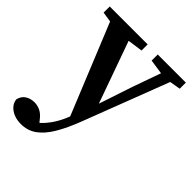

<svg xmlns="http://www.w3.org/2000/svg" viewBox="-206 -599 956 956"><g transform="rotate(45 272.5 -120.5)"><path d="M105 243Q77 243 54.5 233.5Q32 224 18.5 208Q5 192 3 172Q9 145 29.5 131.5Q50 118 78 118Q99 118 119 127.5Q139 137 158 162L188 199L151 214L135 197Q162 181 184.5 156.5Q207 132 225 101Q243 70 255 36L276 -21L284 -29L368 -281L440 -484H504L312 17Q283 93 253 143Q223 193 187.5 218Q152 243 105 243ZM262 65 38 -484H173L313 -92L326 -75ZM5 -441V-484H272V-441L166 -426H101ZM343 -441V-484H541V-441L460 -427H438Z"/></g></svg>

Font: Source Serif 4 18pt SemiBold
Style: Regular
Weight: 600
Designer: Frank Grießhammer
Foundry: Adobe Systems Incorporated
Version: Version 4.004;hotconv 1.0.116;makeotfexe 2.5.65601